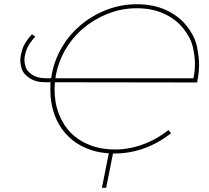

<svg xmlns="http://www.w3.org/2000/svg" viewBox="-20 -723 990 908"><path d="M522 3Q453 3 397 -18.5Q341 -40 301 -80Q261 -120 239.5 -176Q218 -232 218 -301Q218 -307 218.5 -313.5V-321.5Q219 -328 219 -334H195Q148 -334 118.5 -354.5Q89 -375 82.5 -398.2Q76 -421.5 76 -437Q76 -457.5 85.5 -489.2Q95 -521 131 -561L147 -550Q114 -514 104.8 -486Q95.5 -458 95.5 -439Q95.5 -427 100.8 -407.5Q106 -388 131 -370.5Q156 -353 198 -353H222Q232 -426 267.5 -490Q303 -554 357.5 -601Q412 -648 481.5 -675.5Q551 -703 627 -703Q705 -703 766 -675Q827 -647 865 -597.5Q903 -548 912.2 -499.2Q921.5 -450.5 921.5 -419Q921.5 -378 912 -333L240 -334Q239 -326 238.5 -317.5Q238 -309 238 -301Q238 -237 258.5 -184Q279 -131 316 -94Q353 -57 406 -36.5Q459 -16 523 -16Q589 -16 654.5 -39.5Q720 -63 777 -108L789 -93Q728 -45 660 -21Q592 3 522 3ZM895 -353Q902 -389 902 -422.5Q902 -455 892 -500Q882 -545 846 -589.5Q810 -634 754 -659Q698 -684 627 -684Q555 -684 489.5 -658Q424 -632 372 -587.5Q320 -543 286 -482.5Q252 -422 242 -353ZM482 165H462L497 -10H517Z"/></svg>

Font: Argentum Sans Thin
Style: Italic
Weight: 100
Italic angle: -11°
Designer: Julieta Ulanovsky (font), Cristiano Sobral (main changes and remaster)
Foundry: Julieta Ulanovsky (font), Cristiano Sobral (main changes and remaster)
Version: Version 2.007;June 15, 2022;FontCreator 14.0.0.2814 64-bit; 